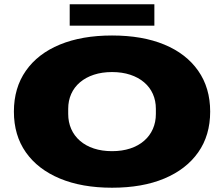

<svg xmlns="http://www.w3.org/2000/svg" viewBox="-20 -866 1048 898"><path d="M504 12Q363 12 260 -31Q157 -74 101 -153.5Q45 -233 45 -344Q45 -455 101 -535Q157 -615 260 -657.5Q363 -700 504 -700Q646 -700 748.5 -657.5Q851 -615 907 -535Q963 -455 963 -344Q963 -233 907 -153.5Q851 -74 748.5 -31Q646 12 504 12ZM504 -159Q551 -159 589 -171.5Q627 -184 654 -207.5Q681 -231 695 -263Q709 -295 709 -333V-357Q709 -395 695 -426.5Q681 -458 654 -481Q627 -504 589 -516.5Q551 -529 504 -529Q457 -529 419 -516.5Q381 -504 354 -481Q327 -458 313 -426.5Q299 -395 299 -357V-333Q299 -295 313 -263Q327 -231 354 -207.5Q381 -184 419 -171.5Q457 -159 504 -159ZM306 -746V-846H702V-746Z"/></svg>

Font: Archivo Expanded Black
Style: Regular
Weight: 900
Width: 7
Designer: Hector Gatti
Foundry: Omnibus-Type
Version: Version 2.001